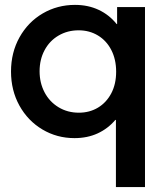

<svg xmlns="http://www.w3.org/2000/svg" viewBox="-20 -549 664 774"><path d="M447.3 205.1V-65.4H444.8Q415 -30.3 373.5 -11.2Q332 7.8 280.3 7.8Q209.5 7.8 150.9 -27.1Q92.3 -62 58.3 -123.3Q24.4 -184.6 24.4 -260.7Q24.4 -337.4 58.8 -398.9Q93.3 -460.4 152.3 -494.9Q211.4 -529.3 282.2 -529.3Q335 -529.3 377.7 -509.3Q420.4 -489.3 450.2 -452.1H452.1V-520.5H564.5V205.1ZM448.2 -259.8Q448.2 -309.6 428.7 -347.4Q409.2 -385.3 374.8 -406Q340.3 -426.8 296.9 -426.8Q252 -426.8 215.8 -405.5Q179.7 -384.3 159.7 -346.7Q139.6 -309.1 139.6 -261.7Q139.6 -215.3 159.4 -177.2Q179.2 -139.2 215.6 -116.9Q252 -94.7 297.9 -94.7Q340.8 -94.7 374.8 -115Q408.7 -135.3 428.5 -172.6Q448.2 -210 448.2 -259.8Z"/></svg>

Font: Reddit Sans Chocolate SemiBold
Style: Regular
Weight: 600
Designer: Stephen Hutchings
Foundry: Reddit
Version: Version 1.011